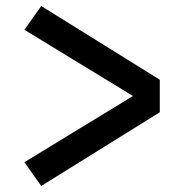

<svg xmlns="http://www.w3.org/2000/svg" viewBox="-20 -659 640 638"><path d="M117 -41 61 -120 422 -340 61 -560 117 -639 511 -394V-286Z"/></svg>

Font: Iosevka Etoile Semibold
Style: Regular
Weight: 600
Designer: Belleve Invis
Foundry: Belleve Invis
Version: Version 22.1.2; ttfautohint (v1.8.4)